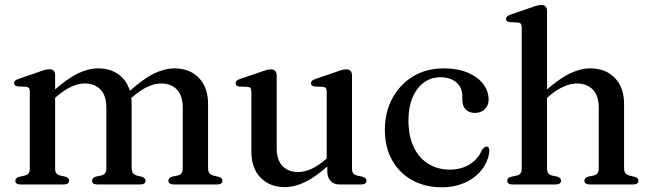

<svg xmlns="http://www.w3.org/2000/svg" viewBox="-20 -758 2673 789"><path d="M206.5 -449V-65.5Q206.5 -52.5 211.5 -46Q216.5 -39.5 226 -37L249 -32Q264 -27 264 -16Q264 0 242 0H63.5Q53 0 48 -4.2Q43 -8.5 43 -15.5Q43 -21 46.8 -25Q50.5 -29 59 -31.5L83.5 -37Q93 -39.5 97.8 -46Q102.5 -52.5 102.5 -65V-380.5Q102.5 -391 99 -395.8Q95.5 -400.5 87.5 -401.5L53 -403Q45 -404 41.5 -407.5Q38 -411 38 -416Q38 -422.5 42 -426.2Q46 -430 56.5 -434L142.5 -463.5Q157 -469 166.2 -471.2Q175.5 -473.5 183 -473.5Q195 -473.5 200.8 -467Q206.5 -460.5 206.5 -449ZM193 -344 174.5 -362.5 196 -381.5Q255.5 -434.5 299.2 -455.8Q343 -477 383.5 -477Q446 -477 483.5 -438Q521 -399 521 -331V-67.5Q521 -53.5 526.8 -46.5Q532.5 -39.5 542.5 -36.5L563.5 -31.5Q578 -26.5 578 -16Q578 0 557 0H380Q358.5 0 358.5 -16Q358.5 -27 373 -32L397 -37Q407.5 -39.5 412.2 -46.8Q417 -54 417 -67.5V-315.5Q417 -365.5 392.8 -390.2Q368.5 -415 328 -415Q303 -415 274.8 -402.5Q246.5 -390 214 -362.5ZM506.5 -344 488.5 -362.5 510 -381.5Q569 -434.5 613 -455.8Q657 -477 697.5 -477Q759.5 -477 797.2 -438Q835 -399 835 -331V-67.5Q835 -53.5 840.5 -46.5Q846 -39.5 856.5 -36.5L878 -31.5Q886 -29.5 890 -25.5Q894 -21.5 894 -15.5Q894 -8.5 889 -4.2Q884 0 873 0H694Q672 0 672 -16Q672 -27 687 -32L711 -37Q721.5 -39.5 726.2 -46.8Q731 -54 731 -67.5V-315.5Q731 -365.5 706.8 -390.2Q682.5 -415 642 -415Q617 -415 588.8 -402.5Q560.5 -390 528 -362.5Z M1325 -54.5V-89.5L1322.5 -92.5V-380Q1322.5 -391 1319 -395.8Q1315.5 -400.5 1307 -401L1273 -402.5Q1265 -403.5 1261.5 -407Q1258 -410.5 1258 -416Q1258 -422 1262 -426Q1266 -430 1276.5 -433.5L1362.5 -463Q1377 -468.5 1386.2 -470.8Q1395.5 -473 1403 -473Q1414.5 -473 1420.5 -466.5Q1426.5 -460 1426.5 -449V-65.5Q1426.5 -52.5 1431.5 -46Q1436.5 -39.5 1446 -37L1469 -32Q1477.5 -29.5 1481.8 -25.5Q1486 -21.5 1486 -15.5Q1486 -8.5 1480.8 -4.2Q1475.5 0 1464.5 0H1374Q1352 0 1338.5 -14.5Q1325 -29 1325 -54.5ZM1013 -135V-380Q1013 -391 1009.5 -395.8Q1006 -400.5 997.5 -401L963 -402.5Q955 -403.5 951.8 -407Q948.5 -410.5 948.5 -416Q948.5 -422 952.2 -426Q956 -430 966.5 -433.5L1052.5 -463Q1068 -468.5 1077 -470.8Q1086 -473 1092.5 -473Q1105 -473 1111 -466.5Q1117 -460 1117 -449V-150.5Q1117 -100 1141.2 -75.5Q1165.5 -51 1205.5 -51Q1230.5 -51 1258.8 -63.5Q1287 -76 1319 -103.5L1340.5 -121.5L1358.5 -103.5L1337 -84.5Q1278.5 -31.5 1234.5 -10.2Q1190.5 11 1150.5 11Q1088.5 11 1050.8 -28Q1013 -67 1013 -135Z M1988 -348.5Q1988 -325.5 1972.8 -309.8Q1957.5 -294 1932 -294Q1907.5 -294 1893.8 -308.2Q1880 -322.5 1880 -346V-362.5Q1880 -397.5 1855.8 -419Q1831.5 -440.5 1789.5 -440.5Q1751.5 -440.5 1721.8 -418.8Q1692 -397 1675.2 -357Q1658.5 -317 1658.5 -263.5Q1658.5 -198 1680.5 -152.8Q1702.5 -107.5 1741 -84.2Q1779.5 -61 1828.5 -61Q1876 -61 1910.8 -83Q1945.5 -105 1960.5 -142Q1966.5 -149.5 1970.5 -152.5Q1974.5 -155.5 1979.5 -155.5Q1986 -155.5 1988.5 -150.2Q1991 -145 1991 -137.5Q1987 -96 1961 -62Q1935 -28 1892.2 -8.2Q1849.5 11.5 1795 11.5Q1726 11.5 1673.5 -17.8Q1621 -47 1591.2 -100Q1561.5 -153 1561.5 -224.5Q1561.5 -296 1591.8 -353Q1622 -410 1676.5 -443.5Q1731 -477 1804 -477Q1861 -477 1902.2 -459.5Q1943.5 -442 1965.8 -412.5Q1988 -383 1988 -348.5Z M2214.5 -344 2196 -362.5 2217.5 -381.5Q2277 -434.5 2321.2 -455.8Q2365.5 -477 2406 -477Q2468.5 -477 2506.5 -438Q2544.5 -399 2544.5 -331V-67.5Q2544.5 -53.5 2550 -46.5Q2555.5 -39.5 2566 -36.5L2587.5 -31.5Q2595.5 -29.5 2599.5 -25.5Q2603.5 -21.5 2603.5 -15.5Q2603.5 -8.5 2598.5 -4.2Q2593.5 0 2582.5 0H2403.5Q2381.5 0 2381.5 -16Q2381.5 -27 2396.5 -32L2420.5 -37Q2431 -39.5 2435.8 -46.8Q2440.5 -54 2440.5 -67.5V-315.5Q2440.5 -365.5 2415.8 -390.2Q2391 -415 2350.5 -415Q2325.5 -415 2296.8 -402.5Q2268 -390 2235.5 -362.5ZM2228 -713V-65.5Q2228 -52.5 2233 -46Q2238 -39.5 2247.5 -37L2270.5 -32Q2285.5 -27 2285.5 -16Q2285.5 0 2263.5 0H2085Q2074.5 0 2069.5 -4.2Q2064.5 -8.5 2064.5 -15.5Q2064.5 -21.5 2068.2 -25.5Q2072 -29.5 2080.5 -31.5L2105 -37Q2114.5 -39.5 2119.2 -46Q2124 -52.5 2124 -65V-644.5Q2124 -655 2120.5 -659.8Q2117 -664.5 2109 -665.5L2074.5 -667Q2066.5 -668 2063 -671.5Q2059.5 -675 2059.5 -680Q2059.5 -686.5 2063.5 -690.2Q2067.5 -694 2078 -698L2164 -727.5Q2178.5 -733 2187.8 -735.2Q2197 -737.5 2204.5 -737.5Q2216.5 -737.5 2222.2 -731Q2228 -724.5 2228 -713Z"/></svg>

Font: Fraunces 28pt
Style: Regular
Weight: 400
Version: Version 1.000;[b76b70a41]